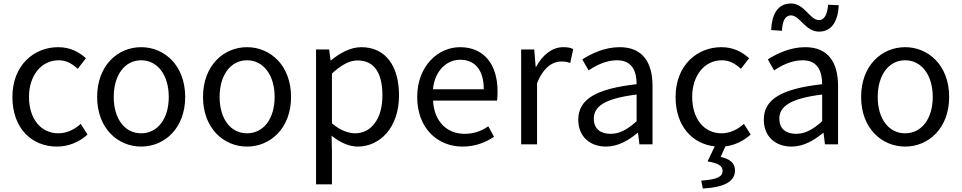

<svg xmlns="http://www.w3.org/2000/svg" viewBox="-20 -826 5504 1099"><path d="M306 13C371 13 433 -12 481 -56L442 -117C408 -86 364 -63 314 -63C214 -63 146 -146 146 -271C146 -396 218 -481 316 -481C360 -481 393 -461 425 -432L472 -493C433 -527 384 -556 313 -556C174 -556 51 -452 51 -271C51 -91 162 13 306 13Z M788 13C921 13 1040 -91 1040 -271C1040 -452 921 -556 788 -556C655 -556 536 -452 536 -271C536 -91 655 13 788 13ZM788 -63C694 -63 631 -146 631 -271C631 -396 694 -481 788 -481C882 -481 946 -396 946 -271C946 -146 882 -63 788 -63Z M1394 13C1527 13 1646 -91 1646 -271C1646 -452 1527 -556 1394 -556C1261 -556 1142 -452 1142 -271C1142 -91 1261 13 1394 13ZM1394 -63C1300 -63 1237 -146 1237 -271C1237 -396 1300 -481 1394 -481C1488 -481 1552 -396 1552 -271C1552 -146 1488 -63 1394 -63Z M1789 -543V229H1880V45L1878 -50C1879 -49 1879 -49 1880 -48C1928 -9 1980 13 2028 13C2153 13 2264 -94 2264 -280C2264 -447 2188 -556 2048 -556C1985 -556 1924 -521 1875 -481H1872L1864 -543ZM1880 -120V-405C1933 -454 1980 -480 2026 -480C2129 -480 2169 -399 2169 -279C2169 -144 2103 -63 2013 -63C1977 -63 1929 -78 1880 -120Z M2628 13C2702 13 2761 -12 2808 -43L2775 -103C2735 -76 2693 -60 2639 -60C2536 -60 2464 -134 2459 -250H2825C2827 -263 2828 -282 2828 -302C2828 -457 2751 -556 2613 -556C2487 -556 2368 -447 2368 -271C2368 -92 2484 13 2628 13ZM2458 -315C2469 -422 2537 -484 2614 -484C2699 -484 2749 -425 2749 -315Z M2963 0H3054V-349C3090 -442 3146 -474 3191 -474C3213 -474 3226 -472 3244 -465L3261 -545C3244 -554 3227 -556 3203 -556C3142 -556 3086 -513 3049 -444H3046L3038 -543H2963Z M3449 13C3517 13 3577 -22 3629 -65H3632L3640 0H3715V-334C3715 -468 3659 -556 3527 -556C3440 -556 3363 -518 3313 -486L3349 -423C3392 -452 3449 -481 3512 -481C3601 -481 3624 -414 3624 -344C3393 -318 3290 -259 3290 -141C3290 -43 3358 13 3449 13ZM3475 -60C3421 -60 3379 -85 3379 -147C3379 -217 3441 -262 3624 -285V-132C3571 -85 3528 -60 3475 -60Z M4132 12C4186 5 4236 -19 4277 -56L4238 -117C4204 -86 4160 -63 4110 -63C4010 -63 3942 -146 3942 -271C3942 -396 4014 -481 4112 -481C4156 -481 4189 -461 4221 -432L4268 -493C4229 -527 4180 -556 4109 -556C3970 -556 3847 -452 3847 -271C3847 -104 3942 -3 4071 12L4030 98C4093 108 4116 124 4116 152C4116 185 4087 201 3994 208L4003 253C4121 247 4187 215 4187 150C4187 105 4156 84 4105 72Z M4511 13C4579 13 4639 -22 4691 -65H4694L4702 0H4777V-334C4777 -468 4721 -556 4589 -556C4502 -556 4425 -518 4375 -486L4411 -423C4454 -452 4511 -481 4574 -481C4663 -481 4686 -414 4686 -344C4455 -318 4352 -259 4352 -141C4352 -43 4420 13 4511 13ZM4537 -60C4483 -60 4441 -85 4441 -147C4441 -217 4503 -262 4686 -285V-132C4633 -85 4590 -60 4537 -60ZM4668 -645C4745 -645 4777 -711 4781 -796L4720 -799C4716 -748 4701 -711 4668 -711C4615 -711 4586 -806 4508 -806C4429 -806 4398 -741 4394 -654L4456 -650C4458 -704 4474 -738 4507 -738C4559 -738 4589 -645 4668 -645Z M5161 13C5294 13 5413 -91 5413 -271C5413 -452 5294 -556 5161 -556C5028 -556 4909 -452 4909 -271C4909 -91 5028 13 5161 13ZM5161 -63C5067 -63 5004 -146 5004 -271C5004 -396 5067 -481 5161 -481C5255 -481 5319 -396 5319 -271C5319 -146 5255 -63 5161 -63Z"/></svg>

Font: Kinto Sans
Style: Regular
Weight: 400
Designer: Authors: Ryoko NISHIZUKA  (kana & ideographs); Paul D. Hunt (Latin, Greek & Cyrillic); Wenlong ZHANG  (bopomofo); Sandol
Foundry: Adobe Systems Incorporated, ookami Inc.
Version: Version 0.001